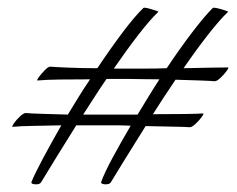

<svg xmlns="http://www.w3.org/2000/svg" viewBox="-20 -521 619 501"><path d="M74 -40Q61 -40 62 -46Q70 -66 91 -105.5Q112 -145 140 -194Q102 -193 66.5 -192.5Q31 -192 13 -190Q10 -190 16.5 -199.5Q23 -209 33 -218Q43 -227 48 -226Q57 -225 89 -224Q121 -223 157 -222Q171 -245 185.5 -268.5Q200 -292 215 -314Q175 -314 136.5 -313.5Q98 -313 78 -311Q75 -311 81.5 -320Q88 -329 97.5 -338.5Q107 -348 112 -347Q123 -346 159 -344.5Q195 -343 234 -343Q268 -394 300 -436.5Q332 -479 354 -500Q356 -502 366 -499.5Q376 -497 385 -494Q394 -491 393 -490Q371 -469 340.5 -429.5Q310 -390 277 -342H320Q336 -342 361 -342Q386 -342 415 -343Q449 -394 481 -436Q513 -478 535 -500Q537 -502 547.5 -499.5Q558 -497 567 -494Q576 -491 575 -490Q553 -469 522.5 -430Q492 -391 459 -343Q499 -344 531.5 -344.5Q564 -345 575 -345Q578 -345 571.5 -336Q565 -327 555.5 -318Q546 -309 540 -309Q531 -310 502 -311Q473 -312 438 -313Q423 -291 408 -268Q393 -245 379 -223Q423 -223 460.5 -223.5Q498 -224 510 -225Q513 -225 506.5 -216Q500 -207 490.5 -198Q481 -189 475 -189Q465 -190 431.5 -190.5Q398 -191 360 -192Q331 -146 307 -107Q283 -68 269 -45Q266 -40 255 -40Q251 -40 247 -41.5Q243 -43 244 -46Q252 -69 273 -108Q294 -147 321 -193Q299 -194 281 -194Q263 -194 253 -194H179Q150 -148 125.5 -108Q101 -68 87 -45Q84 -40 74 -40ZM197 -222H339Q353 -245 367 -268Q381 -291 396 -314Q371 -314 350 -314.5Q329 -315 318 -315H258Q242 -292 227 -268.5Q212 -245 197 -222Z"/></svg>

Font: Italianno
Style: Regular
Weight: 400
Designer: Robert E. Leuschke
Foundry: Robert E. Leuschke
Version: Version 1.100; ttfautohint (v1.8.3)